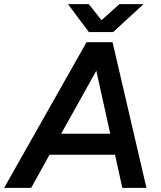

<svg xmlns="http://www.w3.org/2000/svg" viewBox="-53 -903 775 923"><path d="M363 -700H488L651 0H535L500 -159H185L97 0H-33ZM477 -260 410 -563 241 -260ZM274 -883H374L435 -806L521 -883H637L491 -749H374Z"/></svg>

Font: Oak Sans Semibold
Style: Italic
Weight: 600
Italic angle: -9.49998°
Foundry: Erik Kennedy, Walven
Version: Version 1.000